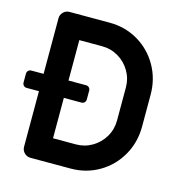

<svg xmlns="http://www.w3.org/2000/svg" viewBox="-109 -812 867 909"><g transform="rotate(15 324.5 -357.5)"><path d="M593 -436V-279Q593 -202 556.5 -138Q520 -74 457 -37Q394 0 317 0H121Q103 0 90.5 -12.5Q78 -25 78 -43V-315H18Q9 -315 3 -321Q-3 -327 -3 -336V-379Q-3 -388 3 -394Q9 -400 18 -400H78V-672Q78 -690 90.5 -702.5Q103 -715 121 -715H317Q394 -715 457 -678Q520 -641 556.5 -577Q593 -513 593 -436ZM471 -439Q471 -482 449.5 -518.5Q428 -555 391.5 -576.5Q355 -598 312 -598H200V-400H286Q295 -400 301 -394Q307 -388 307 -379V-336Q307 -327 301 -321Q295 -315 286 -315H200V-117H312Q355 -117 391.5 -138.5Q428 -160 449.5 -196.5Q471 -233 471 -277Z"/></g></svg>

Font: Miriam Libre
Style: Bold
Weight: 700
Designer: Michal Sahar
Foundry: Hagilda
Version: Version 1.001